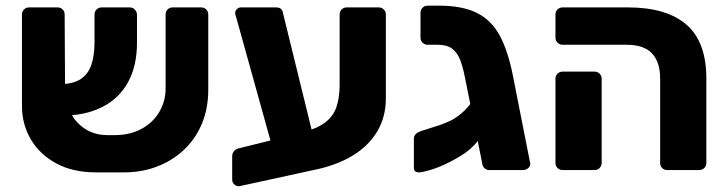

<svg xmlns="http://www.w3.org/2000/svg" viewBox="-20 -597 2555 674"><path d="M381.1 -122.7Q434.5 -122.4 475.1 -143.7Q515.6 -165.1 538.5 -202.9Q561.4 -240.7 561.4 -288.2V-546.5Q561.4 -557.1 568.6 -564.1Q575.9 -571 586.5 -571H686Q696.6 -571 703.9 -563.8Q711.1 -556.5 711.1 -545.9V-282.5Q711.1 -215.1 688.1 -161.2Q665 -107.2 623.7 -69.2Q582.5 -31.2 528.2 -11.2Q473.9 8.9 410.7 8.1H316.9Q235.7 8.1 177.5 -23.4Q119.3 -54.9 88.2 -107.8Q57.1 -160.8 57.1 -224.5V-545.9Q57.1 -556.5 64.4 -563.8Q71.6 -571 82.3 -571H181.7Q192.4 -571 199.6 -564.1Q206.9 -557.1 206.9 -546.5L208.4 -297.1Q208.4 -213.2 250.7 -168Q293.1 -122.7 356.7 -122.7ZM191.4 -190.8 190.9 -301.5Q237.7 -302.2 264 -319.9Q290.2 -337.6 301 -370.6Q311.8 -403.5 311.8 -449.2V-544.6Q311.8 -556.5 319 -563.8Q326.3 -571 336.9 -571H435.7Q446.4 -571 453.6 -563.1Q460.9 -555.3 460.9 -544.6V-447.4Q460.9 -365.6 429.4 -308.3Q398 -251 337.7 -220.7Q277.5 -190.4 191.4 -190.8Z M822.5 56.2Q811.9 58.4 803.5 51.4Q795.1 44.4 795.1 33.8V-48.6Q795.1 -58.9 801.4 -66.2Q807.6 -73.6 817.3 -76L1036.7 -130.7Q1092.2 -144.9 1121.4 -167.1Q1150.6 -189.4 1161.4 -222.4Q1172.3 -255.4 1172.3 -299.6V-546.5Q1172.3 -557.1 1179.5 -564.1Q1186.8 -571 1197.4 -571H1309.4Q1320 -571 1327.2 -563.8Q1334.5 -556.5 1334.5 -545.9V-251.5Q1334.5 -185.9 1303.7 -134.7Q1273 -83.5 1215.2 -49.1Q1157.5 -14.8 1075.6 1ZM951.6 -24 810.6 -531Q808.6 -539 807.1 -543Q805.6 -547 805.6 -551Q805.6 -559 811.6 -565Q817.6 -571 825.6 -571H949.2Q968.2 -571 972.2 -556L1097.2 -47Z M1697.6 0Q1687 0 1680.1 -7.2Q1673.3 -14.5 1672.5 -25.1L1612.1 -325.1Q1604.5 -364.8 1594.1 -389.8Q1583.6 -414.8 1565.7 -427.3Q1547.8 -439.9 1516.4 -439.9H1481.3Q1470.6 -439.9 1463.4 -447.1Q1456.1 -454.4 1456.1 -465V-552.1Q1456.1 -562.7 1463.4 -570Q1470.6 -577.2 1481.3 -577.2H1519.5Q1602.9 -577.2 1653.9 -551.8Q1705 -526.4 1734.4 -471.9Q1763.7 -417.4 1780.6 -330.8L1841 -25.1Q1843 -14.5 1834.7 -7.2Q1826.5 0 1815.9 0ZM1597.2 -49.8Q1557.8 -26 1524.8 -12.5Q1491.9 1 1456.9 8Q1446.9 9 1439.9 6Q1432.9 3 1432.9 -7V-110.2Q1432.9 -127.2 1453.9 -135.2Q1460.9 -138.2 1480.6 -144.1Q1500.4 -150 1523.1 -157.8Q1545.9 -165.6 1561.6 -173.5Q1584.5 -184.9 1605 -203.7Q1625.5 -222.5 1640.9 -245.3Q1656.4 -268.1 1662.8 -290.9L1720.8 -289.1Q1716.4 -229.6 1700.8 -183.4Q1685.3 -137.1 1659 -104Q1632.7 -70.9 1597.2 -49.8Z M2322.5 0Q2311.9 0 2304.6 -6.9Q2297.4 -13.9 2297.4 -24.5V-321.4Q2297.4 -378.9 2268.9 -409.4Q2240.5 -439.9 2179.5 -439.9H1955Q1944.4 -439.9 1937.1 -447.1Q1929.9 -454.4 1929.9 -465V-545.9Q1929.9 -556.5 1937.1 -563.8Q1944.4 -571 1955 -571H2184.5Q2319.4 -571 2389.5 -510.7Q2459.6 -450.5 2459.6 -320.8V-25.1Q2459.6 -14.5 2452.4 -7.2Q2445.1 0 2434.5 0ZM1955 0Q1944.4 0 1937.1 -7.2Q1929.9 -14.5 1929.9 -25.1V-320.5Q1929.9 -331.1 1937.1 -338.4Q1944.4 -345.6 1955 -345.6H2067Q2077.6 -345.6 2084.9 -338.4Q2092.1 -331.1 2092.1 -320.5V-25.1Q2092.1 -14.5 2084.9 -7.2Q2077.6 0 2067 0Z"/></svg>

Font: Rubik Light
Style: Regular
Weight: 300
Designer: Hubert and Fischer
Foundry: Hubert and Fischer
Version: Version 2.300;gftools[0.9.30]